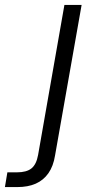

<svg xmlns="http://www.w3.org/2000/svg" viewBox="-129 -541 380 781"><path d="M-109 220 -99 160H-60Q-21 160 -1 144Q19 128 26 89L133 -521H203L95 91Q88 135 68 163.5Q48 192 16.5 206Q-15 220 -59 220Z"/></svg>

Font: DM Sans 10pt Light
Style: Italic
Weight: 300
Italic angle: -10°
Version: Version 4.004;gftools[0.9.30]